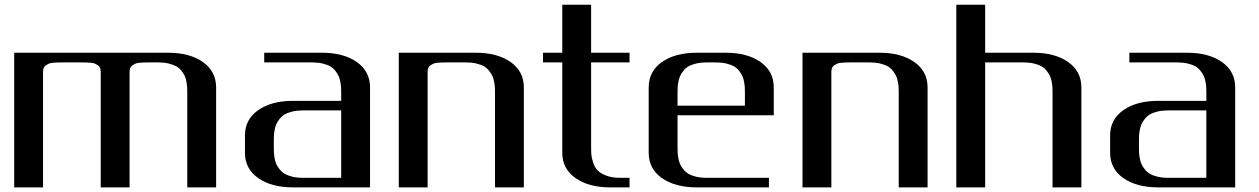

<svg xmlns="http://www.w3.org/2000/svg" viewBox="-20 -812 5456 832"><path d="M41.5 -583.5H708.5Q801.8 -583.5 859.1 -543.2Q916.5 -502.9 916.5 -433.1V0H791.5V-410.6Q791.5 -423.8 791 -433.3Q790.5 -442.9 787.8 -457.8Q785.2 -472.7 780.5 -482.9Q775.9 -493.2 766.6 -505.1Q757.3 -517.1 744.4 -524.4Q731.4 -531.7 711.4 -536.6Q691.4 -541.5 666.5 -541.5H625Q610.8 -541.5 603.8 -541.3Q596.7 -541 585 -540Q573.2 -539.1 567.1 -536.4Q561 -533.7 554.2 -529.3Q547.4 -524.9 544.4 -517.6Q541.5 -510.3 541.5 -500V0H416.5V-500Q416.5 -510.3 413.6 -517.6Q410.6 -524.9 403.8 -529.3Q397 -533.7 390.9 -536.4Q384.8 -539.1 373.3 -540Q361.8 -541 354.7 -541.3Q347.7 -541.5 333.5 -541.5H250Q235.8 -541.5 228.8 -541.3Q221.7 -541 210 -540Q198.2 -539.1 192.1 -536.4Q186 -533.7 179.2 -529.3Q172.4 -524.9 169.4 -517.6Q166.5 -510.3 166.5 -500V0H41.5Z M1125 -541.5V-583.5H1375Q1468.8 -583.5 1526.1 -543.2Q1583.5 -502.9 1583.5 -433.1V0H1250Q1156.2 0 1098.9 -40.3Q1041.5 -80.6 1041.5 -149.9V-225.1Q1041.5 -294.4 1098.9 -334.7Q1156.2 -375 1250 -375H1458.5V-410.6Q1458.5 -423.8 1458 -433.3Q1457.5 -442.9 1454.8 -457.5Q1452.1 -472.2 1447.3 -482.7Q1442.4 -493.2 1433.1 -505.1Q1423.8 -517.1 1411.1 -524.4Q1398.4 -531.7 1378.4 -536.6Q1358.4 -541.5 1333.5 -541.5ZM1458.5 -41.5V-333.5H1291.5Q1266.6 -333.5 1246.6 -328.6Q1226.6 -323.7 1213.9 -316.2Q1201.2 -308.6 1191.9 -296.9Q1182.6 -285.2 1177.7 -274.7Q1172.9 -264.2 1170.2 -249.5Q1167.5 -234.9 1167 -225.1Q1166.5 -215.3 1166.5 -202.1V-172.9Q1166.5 -159.7 1167 -149.9Q1167.5 -140.1 1170.2 -125.5Q1172.9 -110.8 1177.7 -100.3Q1182.6 -89.8 1191.9 -78.1Q1201.2 -66.4 1213.9 -58.8Q1226.6 -51.3 1246.6 -46.4Q1266.6 -41.5 1291.5 -41.5Z M1708 -583.5H2041.5Q2135.3 -583.5 2192.6 -543.2Q2250 -502.9 2250 -433.1V0H2125V-410.6Q2125 -423.8 2124.5 -433.3Q2124 -442.9 2121.3 -457.5Q2118.7 -472.2 2113.8 -482.7Q2108.9 -493.2 2099.6 -505.1Q2090.3 -517.1 2077.6 -524.4Q2064.9 -531.7 2044.9 -536.6Q2024.9 -541.5 2000 -541.5H1916.5Q1902.3 -541.5 1895.3 -541.3Q1888.2 -541 1876.5 -540Q1864.7 -539.1 1858.6 -536.4Q1852.5 -533.7 1845.7 -529.3Q1838.9 -524.9 1835.9 -517.6Q1833 -510.3 1833 -500V0H1708Z M2541.5 -791.5V-583.5H2708V-541.5H2541.5V-172.9Q2541.5 -153.3 2542.7 -139.9Q2543.9 -126.5 2550.8 -106.2Q2557.6 -85.9 2570.1 -73.2Q2582.5 -60.5 2607.2 -51Q2631.8 -41.5 2666.5 -41.5H2708V0H2624.5Q2531.2 0 2473.9 -40.3Q2416.5 -80.6 2416.5 -149.9V-541.5H2333V-583.5H2416.5V-791.5Z M3333 -312.5H2916V-172.9Q2916 -159.7 2916.5 -149.9Q2917 -140.1 2919.7 -125.5Q2922.4 -110.8 2927.2 -100.3Q2932.1 -89.8 2941.4 -78.1Q2950.7 -66.4 2963.4 -58.8Q2976.1 -51.3 2996.1 -46.4Q3016.1 -41.5 3041 -41.5H3312V0H2999.5Q2905.8 0 2848.4 -40.3Q2791 -80.6 2791 -149.9V-433.1Q2791 -502.9 2848.4 -543.2Q2905.8 -583.5 2999.5 -583.5H3124.5Q3218.3 -583.5 3275.6 -543.2Q3333 -502.9 3333 -433.1ZM2916 -354H3208V-410.6Q3208 -423.8 3207.5 -433.3Q3207 -442.9 3204.3 -457.5Q3201.7 -472.2 3196.8 -482.7Q3191.9 -493.2 3182.6 -505.1Q3173.3 -517.1 3160.6 -524.4Q3147.9 -531.7 3127.9 -536.6Q3107.9 -541.5 3083 -541.5H3041Q3016.1 -541.5 2996.1 -536.6Q2976.1 -531.7 2963.4 -524.4Q2950.7 -517.1 2941.4 -505.1Q2932.1 -493.2 2927.2 -482.7Q2922.4 -472.2 2919.7 -457.5Q2917 -442.9 2916.5 -433.3Q2916 -423.8 2916 -410.6Z M3457.5 -583.5H3791Q3884.8 -583.5 3942.1 -543.2Q3999.5 -502.9 3999.5 -433.1V0H3874.5V-410.6Q3874.5 -423.8 3874 -433.3Q3873.5 -442.9 3870.8 -457.5Q3868.2 -472.2 3863.3 -482.7Q3858.4 -493.2 3849.1 -505.1Q3839.8 -517.1 3827.1 -524.4Q3814.5 -531.7 3794.4 -536.6Q3774.4 -541.5 3749.5 -541.5H3666Q3651.9 -541.5 3644.8 -541.3Q3637.7 -541 3626 -540Q3614.3 -539.1 3608.2 -536.4Q3602.1 -533.7 3595.2 -529.3Q3588.4 -524.9 3585.4 -517.6Q3582.5 -510.3 3582.5 -500V0H3457.5Z M4249 -791.5V-583.5Q4249 -583.5 4332.5 -583.5H4457.5Q4551.3 -583.5 4608.6 -543.2Q4666 -502.9 4666 -433.1V0H4541V-410.6Q4541 -423.8 4540.5 -433.3Q4540 -442.9 4537.4 -457.5Q4534.7 -472.2 4529.8 -482.7Q4524.9 -493.2 4515.6 -505.1Q4506.3 -517.1 4493.7 -524.4Q4481 -531.7 4460.9 -536.6Q4440.9 -541.5 4416 -541.5H4249V0H4124V-791.5Z M4874 -541.5V-583.5H5124Q5217.8 -583.5 5275.1 -543.2Q5332.5 -502.9 5332.5 -433.1V0H4999Q4905.3 0 4847.9 -40.3Q4790.5 -80.6 4790.5 -149.9V-225.1Q4790.5 -294.4 4847.9 -334.7Q4905.3 -375 4999 -375H5207.5V-410.6Q5207.5 -423.8 5207 -433.3Q5206.5 -442.9 5203.9 -457.5Q5201.2 -472.2 5196.3 -482.7Q5191.4 -493.2 5182.1 -505.1Q5172.9 -517.1 5160.2 -524.4Q5147.5 -531.7 5127.4 -536.6Q5107.4 -541.5 5082.5 -541.5ZM5207.5 -41.5V-333.5H5040.5Q5015.6 -333.5 4995.6 -328.6Q4975.6 -323.7 4962.9 -316.2Q4950.2 -308.6 4940.9 -296.9Q4931.6 -285.2 4926.8 -274.7Q4921.9 -264.2 4919.2 -249.5Q4916.5 -234.9 4916 -225.1Q4915.5 -215.3 4915.5 -202.1V-172.9Q4915.5 -159.7 4916 -149.9Q4916.5 -140.1 4919.2 -125.5Q4921.9 -110.8 4926.8 -100.3Q4931.6 -89.8 4940.9 -78.1Q4950.2 -66.4 4962.9 -58.8Q4975.6 -51.3 4995.6 -46.4Q5015.6 -41.5 5040.5 -41.5Z"/></svg>

Font: Gputeks
Style: Bold
Weight: 600
Width: 8
Version: Version 0.9